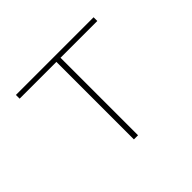

<svg xmlns="http://www.w3.org/2000/svg" viewBox="-148 -935 1170 1170"><g transform="rotate(-45 437.5 -350.0)"><path d="M413.5 0V-668H96.5V-700H766V-668H449V0Z"/></g></svg>

Font: Trispace SemiExpanded Thin
Style: Regular
Weight: 100
Width: 6
Designer: Tyler Finck
Foundry: Etcetera Type Company
Version: Version 1.210; ttfautohint (v1.8.3)